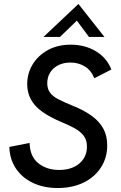

<svg xmlns="http://www.w3.org/2000/svg" viewBox="-20 -935 608 967"><path d="M271 12Q200 12 145.5 -14Q91 -40 60 -86.5Q29 -133 27 -195L129 -215Q131 -146 173.5 -112.5Q216 -79 278 -79Q322 -79 353.5 -94.5Q385 -110 401.5 -136.5Q418 -163 418 -196Q418 -229 402 -250.5Q386 -272 357.5 -288Q329 -304 290 -320Q231 -345 192.5 -372.5Q154 -400 135.5 -434.5Q117 -469 117 -511Q117 -565 144 -610Q171 -655 220.5 -682.5Q270 -710 336 -710Q407 -710 462 -677.5Q517 -645 541 -585L455 -541Q439 -581 407 -600.5Q375 -620 335 -620Q300 -620 273.5 -606.5Q247 -593 232.5 -569.5Q218 -546 218 -516Q218 -488 231.5 -469Q245 -450 274 -435Q303 -420 345 -403Q403 -380 442 -351.5Q481 -323 500.5 -287Q520 -251 520 -203Q520 -140 488 -91Q456 -42 400 -15Q344 12 271 12ZM199 -749 375 -915 506 -749H428L367 -831L282 -749Z"/></svg>

Font: Hanken Grotesk Medium
Style: Italic
Weight: 500
Italic angle: -8°
Designer: Alfredo Marco Pradil
Foundry: Hanken Design Co.
Version: Version 3.013